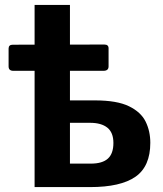

<svg xmlns="http://www.w3.org/2000/svg" viewBox="-20 -762 665 782"><path d="M120.9 0V-742H264.9V-353.1H366.4Q456.5 -353.1 505.2 -329.3Q553.9 -305.6 573 -266.9Q592.2 -228.1 592.2 -180.5Q592.2 -84.4 531.9 -42.2Q471.5 0 346.8 0ZM264.9 -95.6H349.9Q396.7 -95.6 419.3 -115.9Q441.9 -136.3 441.9 -179.8Q441.9 -222.1 417.3 -242Q392.6 -261.8 346.8 -261.8H264.9ZM34.1 -473.6Q15 -473.6 15 -491.6V-564.3Q15 -579.9 32.1 -579.9L405.1 -580.6Q422.2 -580.6 422.2 -565.3V-491.6Q422.2 -473.6 401.6 -473.6Z"/></svg>

Font: Libre Franklin Thin
Style: Regular
Weight: 100
Designer: Pablo Impallari, Rodrigo Fuenzalida, Nhung Nguyen
Foundry: Impallari Type
Version: Version 3.000